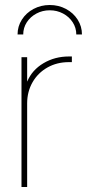

<svg xmlns="http://www.w3.org/2000/svg" viewBox="-20 -743 346 763"><path d="M65.4 -515.6H87.9V-419.4H88.4Q107.4 -464.8 152.6 -491.7Q197.8 -518.6 253.9 -518.6Q259.8 -518.6 265.6 -518.6V-496.1Q261.7 -496.1 259.8 -496.1Q257.8 -496.1 253.9 -496.1Q206.5 -496.1 168.7 -474.9Q130.9 -453.6 109.4 -416.3Q87.9 -378.9 87.9 -332V0H65.4ZM305.7 -606H283.2Q283.2 -632.3 269 -654.3Q254.9 -676.3 230.7 -689.2Q206.5 -702.1 177.7 -702.1Q148.9 -702.1 124.8 -689.2Q100.6 -676.3 86.4 -654.3Q72.3 -632.3 72.3 -606H49.8Q49.8 -638.2 66.9 -665Q84 -691.9 113.3 -707.5Q142.6 -723.1 177.7 -723.1Q212.9 -723.1 242.2 -707.5Q271.5 -691.9 288.6 -665Q305.7 -638.2 305.7 -606Z"/></svg>

Font: Intratopia Thin
Style: Regular
Weight: 100
Designer: Rasmus Andersson
Foundry: rsms
Version: Version 3.000;Glyphs 3.2.3 (3260)